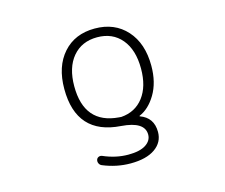

<svg xmlns="http://www.w3.org/2000/svg" viewBox="-105 -697 1210 1034"><g transform="rotate(-15 500.0 -180.0)"><path d="M517.6 -58.6Q596.7 -64.5 642.1 -124Q687.5 -183.6 687.5 -283.2Q687.5 -387.7 637.7 -447.3Q587.9 -506.8 502 -506.8Q416 -506.8 365.7 -447.3Q315.4 -387.7 315.4 -283.2Q315.4 -74.2 504.9 -59.6Q507.8 -59.6 511.7 -59.1Q515.6 -58.6 517.6 -58.6ZM745.1 -283.2Q745.1 -190.4 706.1 -125Q668 -61.5 614.3 -39.1Q613.3 -38.1 613.3 -37.1Q613.3 -36.1 614.3 -36.1Q687.5 -9.8 687.5 70.3Q687.5 127.9 638.7 162.1Q589.8 196.3 502 196.3Q423.8 196.3 348.6 165Q338.9 161.1 334 151.4Q329.1 141.6 332 130.9Q335 121.1 344.2 117.2Q353.5 113.3 363.3 117.2Q432.6 147.5 502 147.5Q566.4 147.5 599.6 126Q632.8 104.5 632.8 70.3Q632.8 -2 503.9 -11.7Q259.8 -28.3 259.8 -283.2Q259.8 -408.2 325.2 -481.9Q390.6 -555.7 501.5 -555.7Q612.3 -555.7 678.7 -481.9Q745.1 -408.2 745.1 -283.2Z"/></g></svg>

Font: Rounded-L Mgen+ 1m light
Style: Regular
Weight: 200
Designer: [Source Han Sans]
Ryoko NISHIZUKA  (kana & ideographs); Paul D. Hunt (Latin, Greek & Cyrillic); Wenlong ZHANG  (bopomofo
Version: Version 1.059.20150602